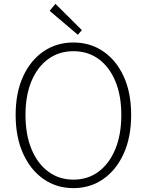

<svg xmlns="http://www.w3.org/2000/svg" viewBox="-20 -961 760 994"><path d="M360 13Q273 13 205.5 -34Q138 -81 99.5 -166Q61 -251 61 -366Q61 -481 99.5 -565Q138 -649 205.5 -695Q273 -741 360 -741Q447 -741 514.5 -695Q582 -649 620.5 -565Q659 -481 659 -366Q659 -251 620.5 -166Q582 -81 514.5 -34Q447 13 360 13ZM360 -31Q435 -31 490.5 -72.5Q546 -114 577 -189Q608 -264 608 -366Q608 -467 577 -541Q546 -615 490.5 -655.5Q435 -696 360 -696Q286 -696 230 -655.5Q174 -615 143 -541Q112 -467 112 -366Q112 -264 143 -189Q174 -114 230 -72.5Q286 -31 360 -31ZM383 -781 237 -905 267 -941 404 -805Z"/></svg>

Font: Noto Sans KR ExtraLight
Style: Regular
Weight: 250
Designer: Ryoko NISHIZUKA  (kana, bopomofo & ideographs); Paul D. Hunt (Latin, Greek & Cyrillic); Sandoll Communications , Soo-you
Foundry: Adobe
Version: Version 2.004-H2;hotconv 1.0.118;makeotfexe 2.5.65603